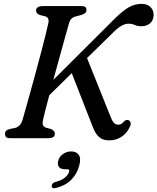

<svg xmlns="http://www.w3.org/2000/svg" viewBox="-20 -732 834 1017"><path d="M207 -91Q201 -61.5 226 -55L248.5 -49Q270.5 -40.5 270.5 -24Q270.5 0 237.5 0H35Q18 0 12.2 -6Q6.5 -12 6.5 -22Q5.5 -42 31 -48.5L58 -54Q87.5 -60 99 -95.5Q104.5 -115.5 115.5 -154.2Q126.5 -193 140.5 -243.2Q154.5 -293.5 169.2 -348Q184 -402.5 197.5 -453.8Q211 -505 221.2 -546Q231.5 -587 236 -609.5Q242.5 -640 217.5 -646L193 -652Q171 -659 171 -676Q171 -700 210 -700H412.5Q438 -700 438 -679.5Q438 -668.5 431 -662.8Q424 -657 409.5 -652.5L383.5 -645.5Q369 -642.5 360 -634.5Q351 -626.5 346 -610.5Q338.5 -584.5 325 -535.8Q311.5 -487 295 -427.5Q278.5 -368 262.5 -309L587 -632.5Q630 -675 661.8 -693.2Q693.5 -711.5 729.5 -711.5Q761 -711.5 778.2 -693.5Q795.5 -675.5 793.5 -649Q791 -620.5 772.8 -606.8Q754.5 -593 729.5 -593Q708.5 -593 693.5 -599.8Q678.5 -606.5 659.5 -606.5Q626 -606.5 581 -561.5L441 -424.5L563.5 -119Q572 -95.5 581.5 -83.5Q591 -71.5 607 -71.5Q623 -71.5 636 -88Q648 -100 660.5 -95.5Q667.5 -93.5 671 -84.8Q674.5 -76 668.5 -62Q654.5 -28.5 625.2 -8.5Q596 11.5 559 11.5Q524.5 11.5 504.8 -6Q485 -23.5 470.5 -62L360 -344.5L241 -227.5Q227.5 -177 218.2 -140.2Q209 -103.5 207 -91ZM324.5 164.5Q301 164.5 292 151.8Q283 139 288.5 119.5Q294 97.5 314 83.8Q334 70 357 70Q384 70 397 88Q410 106 400 144Q388 189.5 357.5 220.2Q327 251 277 263.5Q254 269.5 254 253Q254 237 275 231.5Q308 222.5 325 207.8Q342 193 346.5 177Q349.5 164.5 336 164.5Z"/></svg>

Font: Fraunces 9pt Soft
Style: Italic
Weight: 400
Italic angle: -16°
Version: Version 1.000;[0bf87f6ff]